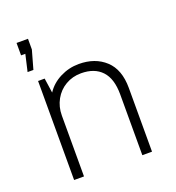

<svg xmlns="http://www.w3.org/2000/svg" viewBox="-131 -825 855 931"><g transform="rotate(-20 296.5 -360.0)"><path d="M495 -329V0H445V-314Q445 -395 407.5 -435Q370 -475 301 -475Q257 -475 221 -454Q185 -433 164.5 -396Q144 -359 144 -314V0H93V-511H127L138 -435Q164 -475 209.5 -498Q255 -521 306 -521Q390 -521 442.5 -472.5Q495 -424 495 -329ZM80 -656H58V-720H117V-665L90 -569H60Z"/></g></svg>

Font: Chivo Thin
Style: Regular
Weight: 100
Designer: Hector Gatti
Foundry: Omnibus-Type
Version: Version 1.007